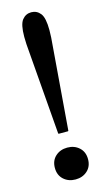

<svg xmlns="http://www.w3.org/2000/svg" viewBox="-118 -791 467 839"><g transform="rotate(-15 115.0 -372.0)"><path d="M59 -654Q59 -710 75 -730Q91 -750 116 -750Q141 -750 157 -730Q173 -710 173 -654Q173 -633 172 -621L139 -208L137 -206H95L93 -208L60 -621Q59 -633 59 -654ZM115 -138Q147 -138 168.5 -118.5Q190 -99 190 -66Q190 -33 168.5 -13.5Q147 6 115 6Q83 6 61.5 -13.5Q40 -33 40 -66Q40 -99 61.5 -118.5Q83 -138 115 -138Z"/></g></svg>

Font: Minipax
Style: Regular
Weight: 400
Designer: Raphaël Ronot, Igor Stepanchenko (Cyrillic)
Foundry: steppetype
Version: Version 1.002